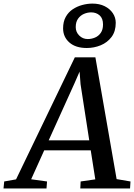

<svg xmlns="http://www.w3.org/2000/svg" viewBox="-88 -1074 764 1094"><path d="M-68 0 -64 -40 3.5 -52 338.5 -747.5H455.5L576.5 -53.5L655.5 -40L653 0H369.5L371.5 -40L455 -52L429 -217.5H164L89.5 -52.5L180 -40L177 0ZM189.5 -274.5H420.5L371 -594L365.5 -666L336.5 -599.5ZM406.5 -800.5Q343 -800.5 307.2 -832Q271.5 -863.5 271.5 -912.5Q271.5 -950.5 286.5 -977.5Q301.5 -1004.5 326.2 -1021Q351 -1037.5 380.5 -1045.5Q410 -1053.5 439 -1053.5Q478.5 -1053.5 508.2 -1038.8Q538 -1024 554.8 -999Q571.5 -974 571.5 -944Q571.5 -895 547.5 -863.2Q523.5 -831.5 485.8 -816Q448 -800.5 406.5 -800.5ZM412 -851.5Q433 -851.5 453 -859.8Q473 -868 486 -886.5Q499 -905 499 -934.5Q499 -969.5 479.5 -986.5Q460 -1003.5 431.5 -1003.5Q410.5 -1003.5 390.2 -994.8Q370 -986 356.8 -967.5Q343.5 -949 343.5 -919.5Q343.5 -891.5 363.5 -871.5Q383.5 -851.5 412 -851.5Z"/></svg>

Font: Merriweather 28pt Medium
Style: Italic
Weight: 500
Italic angle: -7.8°
Version: Version 2.101